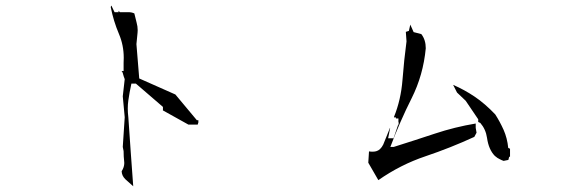

<svg xmlns="http://www.w3.org/2000/svg" viewBox="-20 -756 2040 672"><path d="M429.2 -345.2Q427.2 -361.3 427.2 -376.2Q427.2 -391.1 429.2 -404.8Q433.1 -432.6 439.9 -463.4H454.1H455.6L550.3 -381.8V-370.1H549.3L639.6 -319.8H671.9L674.3 -327.6V-335.4H670.9H668.9L593.8 -425.3L467.3 -481.4L457.5 -601.6L461.4 -641.1Q461.9 -646 461.9 -650.4Q461.9 -663.6 458 -677.5Q454.1 -691.4 450.2 -709Q440.9 -713.4 429.2 -713.4H399.4L395 -718.3V-713.4H380.9L370.1 -735.8H368.7L367.7 -730.5Q377.4 -681.6 396.5 -636.7Q413.1 -597.7 413.1 -553.7Q413.1 -544.9 412.6 -536.1V-507.3H405.8V-506.8Q410.2 -502 410.6 -497.1Q412.6 -488.8 416.5 -479L409.7 -418.9L416.5 -345.7L409.7 -241.7L412.6 -227.1V-226.6Q412.6 -207.5 414.6 -190.9Q415 -188 415 -185.5Q415 -170.9 405.8 -156.7Q406.2 -141.1 418.5 -128.9Q432.6 -115.7 446.3 -104Q442.4 -161.1 437.7 -222.4Q433.1 -283.7 429.2 -345.2Z M1357.9 -241.7H1346.2Q1379.9 -331.1 1420.7 -412.1Q1461.4 -493.2 1470.2 -586.9Q1470.2 -616.7 1454.6 -636.7L1427.7 -643.6L1416 -669.9L1411.1 -647.9L1400.4 -644.5L1402.8 -611.3Q1394 -545.4 1388.7 -476.1Q1383.3 -406.7 1358.9 -346.7V-345.2H1365.7V-341.3H1374.5V-326.7H1376.5L1374.5 -321.8V-317.9H1373L1357.4 -272H1343.8H1338.4L1345.2 -306.2V-309.1L1321.3 -250Q1311.5 -230.5 1296.4 -226.6Q1290 -225.1 1283.7 -225.1Q1277.3 -225.1 1271.5 -226.1L1269 -186.5L1304.2 -125.5Q1381.8 -179.7 1469 -209Q1556.2 -238.3 1640.1 -276.9L1647.9 -291.5L1645 -308.6V-323.7Q1571.8 -311.5 1502 -288.3Q1432.1 -265.1 1357.9 -241.7ZM1653.8 -336.9V-329.1L1661.1 -325.7Q1680.2 -303.7 1684.6 -273.4Q1690.4 -232.4 1711.9 -210.4Q1716.8 -206.1 1720.9 -203.4Q1725.1 -200.7 1728.5 -199.2Q1735.4 -195.3 1742.7 -192.9L1759.3 -196.3L1762.2 -207.5H1765.1V-235.4L1758.8 -238.3Q1755.4 -272.5 1742.7 -301.3Q1729.5 -330.6 1713.4 -355.5Q1677.7 -393.1 1641.6 -417.5Q1605.5 -441.9 1565.9 -459L1579.6 -432.1L1609.9 -403.3L1653.8 -338.4Z"/></svg>

Font: Bakudai
Style: Light
Weight: 300
Version: Version 1.48